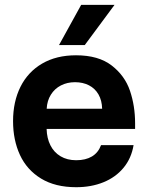

<svg xmlns="http://www.w3.org/2000/svg" viewBox="-20 -768 615 797"><path d="M34.2 -265.3Q34.2 -345.8 65 -407.7Q95.9 -469.5 154.8 -504Q213.8 -538.5 295.5 -538.5Q388.6 -538.5 443.4 -496.3Q498.1 -454.2 519.5 -391.3Q540.8 -328.4 540.8 -256.2V-232.8H173.5Q174.5 -194.2 189.3 -164.8Q204.1 -135.4 231.5 -119.2Q258.9 -102.9 296.5 -102.9Q335.4 -102.9 361.6 -118.5Q387.8 -134.1 399.5 -165.6H534.5Q525.3 -110.6 492.7 -71.4Q460.2 -32.1 409.5 -11.5Q358.9 9.1 296.2 9.1Q209.4 9.1 150.5 -26.8Q91.6 -62.7 62.9 -124.6Q34.2 -186.5 34.2 -265.3ZM291.4 -426.8Q258.7 -426.8 232.7 -413.3Q206.6 -399.8 191.1 -374.8Q175.5 -349.8 173.8 -316.7H404Q403.1 -351.2 388.8 -376.1Q374.4 -401 349.2 -413.9Q323.9 -426.8 291.4 -426.8ZM455.5 -747.9H317L225 -581H331.9Z"/></svg>

Font: Wand UI Pro
Style: Regular
Weight: 400
Designer: Andreas Faust
Version: Version 1.003;FEAKit 1.0